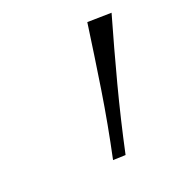

<svg xmlns="http://www.w3.org/2000/svg" viewBox="-67 -797 344 384"><g transform="rotate(-20 105.0 -605.0)"><path d="M112 -466Q127 -536.5 137.8 -605.8Q148.5 -675 158 -743L210 -744Q190.5 -676 172.2 -606.5Q154 -537 139 -467Z"/></g></svg>

Font: Commissioner Thin
Style: Italic
Weight: 100
Italic angle: -12°
Designer: Kostas Bartsokas
Foundry: Kostas Bartsokas
Version: Version 1.000; ttfautohint (v1.8.3)